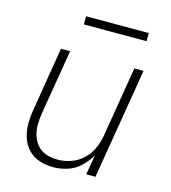

<svg xmlns="http://www.w3.org/2000/svg" viewBox="-107 -792 790 887"><g transform="rotate(15 288.0 -348.5)"><path d="M228 8Q261 8 295 -2.5Q329 -13 356.5 -38.5Q384 -64 401 -95L385 0H429L517 -530H473L418 -197Q413 -165 399.5 -133.5Q386 -102 360.5 -77.5Q335 -53 302.5 -42Q270 -31 238 -31Q238 -31 238 -31Q238 -31 238 -31Q210 -31 184.5 -39.5Q159 -48 142 -67.5Q125 -87 117 -112Q109 -137 109.5 -164.5Q110 -192 114 -219L166 -530H122L72 -225Q66 -191 66 -157Q66 -123 76 -91.5Q86 -60 108 -36.5Q130 -13 162 -2.5Q194 8 228 8ZM495 -666V-705H195V-666Z"/></g></svg>

Font: Iosevka Sparkle XLtObl
Style: Regular
Weight: 200
Italic angle: -9°
Designer: Belleve Invis
Foundry: Belleve Invis
Version: Version 4.5.0; ttfautohint (v1.8.3)